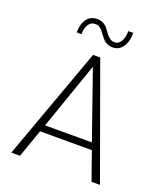

<svg xmlns="http://www.w3.org/2000/svg" viewBox="-159 -999 948 1106"><g transform="rotate(20 314.5 -446.5)"><path d="M384.3 -769Q364.7 -769 349.4 -775.9Q334 -782.7 324.7 -793.2Q315.4 -803.7 306.2 -815.7Q296.9 -827.6 289.6 -837.9Q282.2 -848.1 270.8 -855Q259.3 -861.8 245.1 -861.8Q219.2 -862.3 204.1 -840.1Q189 -817.9 189 -779.3H159.7Q159.7 -832.5 182.9 -862.8Q206.1 -893.1 246.6 -892.6Q268.1 -892.6 284.4 -883.3Q300.8 -874 311 -860.4Q321.3 -846.7 331.1 -833Q340.8 -819.3 354 -809.8Q367.2 -800.3 384.3 -800.3Q407.2 -800.3 421.9 -824.5Q436.5 -848.6 436.5 -888.2H466.8Q466.8 -834 444.1 -801.5Q421.4 -769 384.3 -769ZM42.5 0 292.5 -689.9H336.4L585.9 0H534.2L473.6 -171.9H156.2L95.7 0ZM171.4 -213.9H458.5L314.9 -625.5Z"/></g></svg>

Font: HK Grotesk Light Legacy
Style: Regular
Weight: 300
Designer: Alfredo Marco Pradil
Foundry: Hanken Design Co.
Version: Version 2.022;PS 002.022;hotconv 1.0.88;makeotf.lib2.5.64775